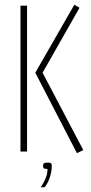

<svg xmlns="http://www.w3.org/2000/svg" viewBox="-20 -644 387 816"><path d="M307 7 130 -335 296 -624 318 -611 161 -335 334 -6ZM67 -620H95V0H67ZM153 152Q165 135 173.5 115Q182 95 182 74Q169 74 166 71Q163 68 163 62Q163 55 165.5 51Q168 47 183 47Q195 47 197.5 50.5Q200 54 200 61Q200 85 191.5 110.5Q183 136 169 152Z"/></svg>

Font: Smooch Sans ExtraLight
Style: Regular
Weight: 200
Designer: Robert E. Leuschke
Foundry: Robert E. Leuschke
Version: Version 1.010; ttfautohint (v1.8.3)